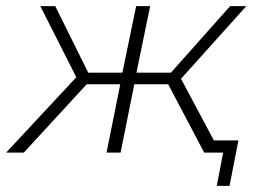

<svg xmlns="http://www.w3.org/2000/svg" viewBox="-48 -500 850 629"><path d="M545 -242 674 0H621L503 -224H392L347 0H301L346 -224H236L30 0H-28L202 -247L84 -480H133L241 -262H353L398 -480H444L399 -262H512L706 -480H759ZM733 -40 704 109H662L683 0H621L629 -40Z"/></svg>

Font: Montserrat Ace
Style: Light Italic
Weight: 300
Italic angle: -11.3°
Designer: Julieta Ulanovsky
Foundry: Julieta Ulanovsky
Version: Version 1